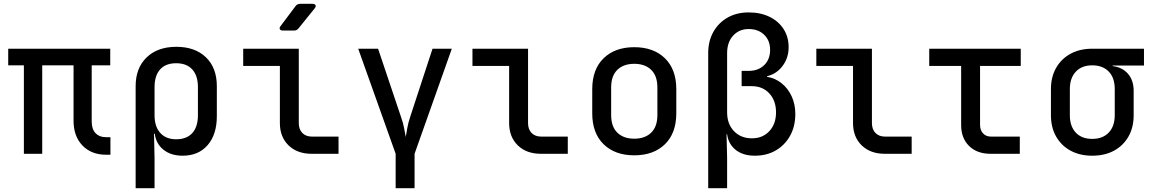

<svg xmlns="http://www.w3.org/2000/svg" viewBox="-20 -805 6040 1005"><path d="M536 5Q458 5 411.5 -43.5Q365 -92 365 -173V-463H201V0H105V-463H23V-550H557V-463H460V-169Q460 -129 480 -108Q500 -87 534 -87H558V5Z M690 180V-354Q690 -449 747.5 -504.5Q805 -560 903 -560Q1001 -560 1058 -505Q1115 -450 1115 -354V-197Q1115 -101 1067 -45.5Q1019 10 936 10Q875 10 836 -21Q797 -52 790 -105H786L789 21V180ZM902 -76Q957 -76 986.5 -108.5Q1016 -141 1016 -202V-349Q1016 -409 986.5 -441.5Q957 -474 902 -474Q847 -474 818 -441.5Q789 -409 789 -349V-202Q789 -142 819 -109Q849 -76 902 -76Z M1611 0Q1536 0 1490.5 -44Q1445 -88 1445 -161V-460H1253V-550H1544V-161Q1544 -128 1562.5 -109Q1581 -90 1613 -90H1752V0ZM1461 -645Q1449 -645 1445 -652Q1441 -659 1449 -669L1527 -773Q1536 -785 1551 -785H1615Q1628 -785 1631.5 -778Q1635 -771 1627 -761L1543 -657Q1534 -645 1519 -645Z M2051 180V0L1855 -550H1959L2079 -193Q2091 -160 2095.5 -132.5Q2100 -105 2104 -88Q2107 -105 2111.5 -132.5Q2116 -160 2127 -193L2244 -550H2345L2150 0V180Z M2811 0Q2736 0 2690.5 -44Q2645 -88 2645 -161V-460H2453V-550H2744V-161Q2744 -128 2762.5 -109Q2781 -90 2813 -90H2952V0Z M3300 8Q3199 8 3139.5 -50Q3080 -108 3080 -212V-338Q3080 -442 3139.5 -500Q3199 -558 3300 -558Q3401 -558 3460.5 -500Q3520 -442 3520 -338V-212Q3520 -108 3460.5 -50Q3401 8 3300 8ZM3300 -79Q3356 -79 3388.5 -110.5Q3421 -142 3421 -203V-347Q3421 -408 3388.5 -439.5Q3356 -471 3300 -471Q3244 -471 3211.5 -439.5Q3179 -408 3179 -347V-203Q3179 -142 3211.5 -110.5Q3244 -79 3300 -79Z M3687 180V-527Q3687 -590 3714 -638Q3741 -686 3788.5 -713Q3836 -740 3899 -740Q3961 -740 4008 -717Q4055 -694 4081.5 -653Q4108 -612 4108 -558Q4108 -502 4076.5 -460Q4045 -418 3995 -406V-403Q4038 -396 4071.5 -369Q4105 -342 4124 -300.5Q4143 -259 4143 -209Q4143 -144 4116 -95Q4089 -46 4041.5 -18Q3994 10 3931 10Q3870 10 3831.5 -20Q3793 -50 3786 -102H3783L3786 21V180ZM3916 -81Q3972 -81 4007 -118.5Q4042 -156 4042 -217Q4042 -278 4007 -316Q3972 -354 3915 -354H3862V-434H3899Q3949 -434 3980 -464Q4011 -494 4011 -544Q4011 -593 3980 -623Q3949 -653 3899 -653Q3849 -653 3817.5 -618.5Q3786 -584 3786 -527V-217Q3786 -156 3822 -118.5Q3858 -81 3916 -81Z M4611 0Q4536 0 4490.5 -44Q4445 -88 4445 -161V-460H4253V-550H4544V-161Q4544 -128 4562.5 -109Q4581 -90 4613 -90H4752V0Z M5165 0Q5094 0 5052.5 -41Q5011 -82 5011 -150V-460H4844V-550H5323V-460H5110V-151Q5110 -124 5125.5 -107Q5141 -90 5167 -90H5318V0Z M5697 10Q5632 10 5583.5 -16.5Q5535 -43 5508 -90.5Q5481 -138 5481 -202V-339Q5481 -402 5508 -449.5Q5535 -497 5583.5 -523.5Q5632 -550 5697 -550H5968V-462H5804V-459Q5855 -453 5884.5 -418.5Q5914 -384 5914 -330V-202Q5914 -138 5887 -90.5Q5860 -43 5811.5 -16.5Q5763 10 5697 10ZM5697 -78Q5752 -78 5783.5 -111Q5815 -144 5815 -202V-339Q5815 -398 5783.5 -430.5Q5752 -463 5697 -463Q5642 -463 5611 -429.5Q5580 -396 5580 -339V-202Q5580 -144 5611 -111Q5642 -78 5697 -78Z"/></svg>

Font: Pitagon Sans Mono Medium
Style: Regular
Weight: 500
Monospace: yes
Designer: Travis Tran
Foundry: Pitagon
Version: Version 1.001; ttfautohint (v1.8.4.7-5d5b);gftools[0.9.26]